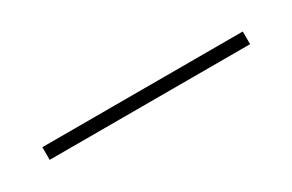

<svg xmlns="http://www.w3.org/2000/svg" viewBox="-3 -111 459 302"><g transform="rotate(-30 227.0 39.5)"><path d="M409 28V51H45V28Z"/></g></svg>

Font: Pathway Extreme 8pt Thin
Style: Regular
Weight: 100
Designer: Eduardo Rodriguez Tunni
Foundry: Eduardo Rodriguez Tunni
Version: Version 1.000